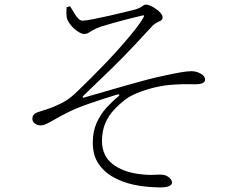

<svg xmlns="http://www.w3.org/2000/svg" viewBox="-20 -774 1040 836"><path d="M339 -684Q330 -684 321 -693Q312 -702 303.5 -716.5Q295 -731 285 -747L270 -742Q269 -732 269 -720.5Q269 -709 270 -701Q272 -688 281 -674.5Q290 -661 302 -650Q314 -639 326 -632.5Q338 -626 346 -626Q357 -626 364 -630.5Q371 -635 383 -642Q395 -649 419 -658Q444 -666 475 -674.5Q506 -683 538.5 -691.5Q571 -700 598 -706Q604 -708 606.5 -706.5Q609 -705 604 -697Q592 -675 566.5 -643Q541 -611 508.5 -574Q476 -537 441.5 -501Q407 -465 377 -435Q347 -405 327 -386Q298 -357 277.5 -342.5Q257 -328 227 -315Q205 -305 183.5 -298Q162 -291 143 -285Q132 -281 126.5 -274Q121 -267 121 -257Q121 -248 126.5 -241.5Q132 -235 140 -231.5Q148 -228 155 -228Q168 -228 182 -234.5Q196 -241 216.5 -253Q237 -265 268 -281Q308 -302 369 -323Q430 -344 489 -362Q498 -364 499.5 -361.5Q501 -359 494 -353Q469 -333 443.5 -305Q418 -277 401 -239.5Q384 -202 384 -153Q384 -98 409 -61Q434 -24 474.5 -2Q515 20 561 30Q592 37 625 39.5Q658 42 676 42Q705 42 717 36Q729 30 729 21Q729 10 717.5 0Q706 -10 695 -12Q679 -15 653 -13Q627 -11 587 -16Q515 -25 470 -60Q425 -95 424 -159Q424 -204 438.5 -237.5Q453 -271 476.5 -296Q500 -321 525 -340Q544 -355 577.5 -369Q611 -383 654.5 -393.5Q698 -404 745 -406Q778 -408 795 -407.5Q812 -407 827 -407Q853 -407 863 -412.5Q873 -418 873 -428Q873 -437 865 -445Q857 -453 843 -458.5Q829 -464 812 -464Q796 -464 766.5 -459Q737 -454 683 -442Q658 -437 618 -426.5Q578 -416 531 -402.5Q484 -389 435.5 -375Q387 -361 345 -349Q341 -348 340 -350.5Q339 -353 342 -356Q381 -394 411.5 -423Q442 -452 468 -477.5Q494 -503 519 -528.5Q544 -554 572 -584Q600 -614 636 -653Q650 -669 662 -675Q674 -681 681 -685Q688 -689 688 -698Q688 -707 680 -716.5Q672 -726 660 -734.5Q648 -743 636 -748.5Q624 -754 617 -754Q610 -754 605.5 -751Q601 -748 593.5 -743Q586 -738 570 -733Q558 -730 526 -722Q494 -714 456 -705.5Q418 -697 385.5 -690.5Q353 -684 339 -684Z"/></svg>

Font: Early Summer Mincho VF
Style: Regular
Weight: 250
Designer: GuiWonder
Version: Version 1.002